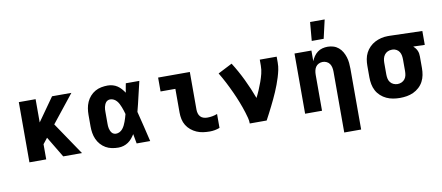

<svg xmlns="http://www.w3.org/2000/svg" viewBox="-81 -1089 3761 1633"><g transform="rotate(-10 1800.0 -273.0)"><path d="M96 0V-520H241V-319L383 -520H550L360 -281L550 0H388L280 -180L241 -131V0Z M864 8Q836 8 808 2.5Q780 -3 755.5 -17Q731 -31 712 -52.5Q693 -74 681.5 -100Q670 -126 665.5 -154Q661 -182 661 -210V-310Q661 -338 665.5 -366Q670 -394 681.5 -420Q693 -446 712 -467.5Q731 -489 755.5 -503Q780 -517 808 -522.5Q836 -528 864 -528Q886 -528 907.5 -522Q929 -516 947 -504Q965 -492 979.5 -475.5Q994 -459 1006 -441Q1009 -460 1012.5 -480Q1016 -500 1020 -520H1137Q1121 -456 1106.5 -391.5Q1092 -327 1075 -263Q1092 -198 1107.5 -132Q1123 -66 1139 0H1022Q1018 -21 1014.5 -41.5Q1011 -62 1007 -83Q995 -64 981 -47Q967 -30 948.5 -17.5Q930 -5 908.5 1.5Q887 8 864 8ZM864 -112Q881 -112 896 -120Q911 -128 921.5 -141Q932 -154 939.5 -169Q947 -184 952.5 -199.5Q958 -215 963 -231Q968 -247 972 -263Q968 -278 963 -293.5Q958 -309 952 -324.5Q946 -340 938.5 -354.5Q931 -369 920.5 -381Q910 -393 895.5 -400.5Q881 -408 864 -408Q854 -408 844 -403.5Q834 -399 827.5 -390.5Q821 -382 817 -372.5Q813 -363 810.5 -352.5Q808 -342 807.5 -331.5Q807 -321 807 -310V-210Q807 -199 807.5 -188.5Q808 -178 810.5 -167.5Q813 -157 817 -147.5Q821 -138 827.5 -129.5Q834 -121 844 -116.5Q854 -112 864 -112Z M1653 8Q1624 8 1595.5 4Q1567 0 1540.5 -11.5Q1514 -23 1491.5 -41.5Q1469 -60 1454 -84.5Q1439 -109 1433 -137.5Q1427 -166 1427 -195V-400H1299V-520H1573V-195Q1573 -179 1577.5 -162.5Q1582 -146 1593 -134Q1604 -122 1620 -117Q1636 -112 1653 -112Q1675 -112 1697 -116Q1719 -120 1739 -128V-8Q1719 0 1697 4Q1675 8 1653 8Z M1999 0Q1999 -25 1992.5 -49.5Q1986 -74 1978.5 -98.5Q1971 -123 1962.5 -146.5Q1954 -170 1945 -193.5Q1936 -217 1926 -240Q1916 -263 1905.5 -286Q1895 -309 1884 -331.5Q1873 -354 1861.5 -376.5Q1850 -399 1837.5 -421Q1825 -443 1812 -465L1935 -528Q1983 -452 2022.5 -370Q2062 -288 2093 -204Q2109 -235 2122.5 -267Q2136 -299 2148 -332Q2160 -365 2168.5 -399Q2177 -433 2177 -468V-520H2323V-468Q2323 -436 2316.5 -405.5Q2310 -375 2300.5 -344.5Q2291 -314 2280 -284.5Q2269 -255 2256.5 -226Q2244 -197 2230.5 -168.5Q2217 -140 2203 -112Q2189 -84 2174.5 -56Q2160 -28 2145 0Z M2777 215V-310Q2777 -328 2773.5 -345.5Q2770 -363 2760.5 -377.5Q2751 -392 2734.5 -400Q2718 -408 2700 -408Q2682 -408 2665.5 -400Q2649 -392 2639.5 -377.5Q2630 -363 2626.5 -345.5Q2623 -328 2623 -310V0H2477V-520H2623V-428Q2631 -449 2644.5 -468.5Q2658 -488 2676.5 -502Q2695 -516 2717.5 -522Q2740 -528 2764 -528Q2789 -528 2813.5 -520.5Q2838 -513 2857.5 -496.5Q2877 -480 2890 -457.5Q2903 -435 2910.5 -410.5Q2918 -386 2920.5 -360.5Q2923 -335 2923 -310V215ZM2640 -600 2654 -761H2780L2743 -600Z M3296 8Q3266 8 3236.5 3Q3207 -2 3180 -14.5Q3153 -27 3130.5 -47.5Q3108 -68 3094 -94.5Q3080 -121 3074.5 -150.5Q3069 -180 3069 -210V-310Q3069 -339 3074 -367Q3079 -395 3092 -420.5Q3105 -446 3126 -467Q3147 -488 3172 -501Q3197 -514 3225 -521Q3253 -528 3282 -528H3300L3581 -520V-400L3482 -403Q3492 -394 3500 -383.5Q3508 -373 3513.5 -361Q3519 -349 3521 -336Q3523 -323 3523 -310V-210Q3523 -180 3517.5 -150.5Q3512 -121 3498 -94.5Q3484 -68 3461.5 -47.5Q3439 -27 3412 -14.5Q3385 -2 3355.5 3Q3326 8 3296 8ZM3296 -112Q3314 -112 3331 -119.5Q3348 -127 3359 -141.5Q3370 -156 3373.5 -174Q3377 -192 3377 -210V-310Q3377 -327 3374 -344Q3371 -361 3362 -375.5Q3353 -390 3338 -398.5Q3323 -407 3306 -408H3295Q3277 -408 3260.5 -400Q3244 -392 3233.5 -377.5Q3223 -363 3219 -345.5Q3215 -328 3215 -310V-210Q3215 -192 3218.5 -174Q3222 -156 3233 -141.5Q3244 -127 3261 -119.5Q3278 -112 3296 -112Z"/></g></svg>

Font: Iosevka Heavy Extended
Style: Regular
Weight: 900
Width: 7
Monospace: yes
Designer: Belleve Invis
Foundry: Belleve Invis
Version: Version 32.5.0; ttfautohint (v1.8.4)